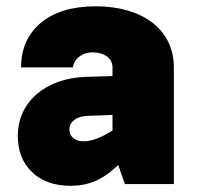

<svg xmlns="http://www.w3.org/2000/svg" viewBox="-20 -580 626 605"><path d="M527.8 -367.7C527.8 -488.3 427.2 -560.1 282.2 -560.1C207.5 -560.1 149.4 -542.5 108.4 -507.8C66.9 -472.7 46.4 -425.8 46.4 -367.7H209.5C213.9 -395 238.3 -415 271.5 -415C304.7 -415 334.5 -399.4 334.5 -367.7V-340.3L251.5 -337.9C123.5 -334 36.1 -258.3 36.1 -152.3C36.1 -104 51.3 -65.9 81.1 -37.6C110.8 -8.8 151.4 5.4 202.6 5.4C258.8 5.4 303.2 -12.7 352.5 -60.1L373.5 0H527.8ZM198.7 -172.4C198.7 -196.3 220.7 -213.4 254.4 -214.8L334.5 -217.8V-168.9C298.8 -146 268.6 -134.8 243.7 -134.8C215.8 -134.8 198.7 -148.9 198.7 -172.4Z"/></svg>

Font: Estedad Black
Style: Regular
Weight: 900
Designer: Amin Abedi
Version: Version 7.3